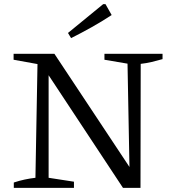

<svg xmlns="http://www.w3.org/2000/svg" viewBox="-20 -912 834 932"><path d="M487 -651H769V-625Q741 -617 715.5 -611Q690 -605 663 -602L662 0H577L198 -574L216 -579V-49L339 -30V0H47V-26Q74 -35 100 -40.5Q126 -46 152 -49L162 -601L46 -622V-651H244L626 -75L609 -70L599 -603L487 -622ZM325 -727 310 -752 481 -892H492L522 -839Q475 -808 425 -780Q375 -752 325 -727Z"/></svg>

Font: Piazzolla 24pt
Style: Regular
Weight: 400
Designer: Juan Pablo del Peral
Foundry: Huerta Tipografica
Version: Version 2.005